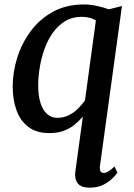

<svg xmlns="http://www.w3.org/2000/svg" viewBox="-20 -587 602 862"><path d="M428.5 160Q427 173.5 431 181.5Q435 189.5 446 189.5Q454.5 189.5 467 182Q479.5 174.5 494 160.5L507 188.5Q503 195 487.5 211.2Q472 227.5 446 241.5Q420 255.5 382.5 255.5Q344 255.5 329 236Q314 216.5 318 185L352 -63.5Q334.5 -43 313.5 -26.2Q292.5 -9.5 265.8 0.5Q239 10.5 201.5 10.5Q143.5 10.5 107.2 -17.2Q71 -45 54 -92.2Q37 -139.5 37 -198.5Q37 -262 57 -326.8Q77 -391.5 117.2 -446.2Q157.5 -501 217.5 -534Q277.5 -567 357.5 -567Q385 -567 416.2 -560.2Q447.5 -553.5 468 -545L527.5 -560ZM410.5 -495Q396.5 -504 379.8 -507.8Q363 -511.5 346 -511.5Q304.5 -511.5 272.8 -492.2Q241 -473 218 -441Q195 -409 180.5 -369Q166 -329 158.8 -286.2Q151.5 -243.5 151.5 -204Q151.5 -157 162 -124.2Q172.5 -91.5 191.8 -74.8Q211 -58 236.5 -58Q265 -58 288 -69.2Q311 -80.5 329.2 -98.5Q347.5 -116.5 361.5 -136Z"/></svg>

Font: Merriweather 20pt Medium
Style: Italic
Weight: 500
Italic angle: -7.8°
Version: Version 2.101